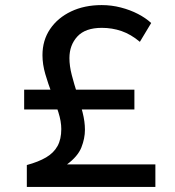

<svg xmlns="http://www.w3.org/2000/svg" viewBox="-20 -735 688 755"><path d="M85.5 0V-86Q131.5 -98.5 161.5 -116.2Q191.5 -134 206.2 -160.8Q221 -187.5 221 -227.5Q221 -257.5 209.8 -293Q198.5 -328.5 184 -366.8Q169.5 -405 158.2 -443.5Q147 -482 147 -518Q147 -576.5 177 -620.8Q207 -665 259.5 -690Q312 -715 380 -715Q418.5 -715 455.2 -705.5Q492 -696 522.8 -680Q553.5 -664 574.5 -644.5L530 -570.5Q495 -600 458 -612.8Q421 -625.5 380.5 -625.5Q315.5 -625.5 284.2 -591.5Q253 -557.5 253 -506.5Q253 -475.5 262.2 -440Q271.5 -404.5 283.5 -367Q295.5 -329.5 304.8 -293Q314 -256.5 314 -225Q314 -190.5 300 -155.2Q286 -120 243.5 -88.5H591V0ZM75 -304.5V-382.5H508.5V-304.5Z"/></svg>

Font: Geologica Roman
Style: Regular
Weight: 400
Designer: Sindre Bremnes, Frode Helland
Foundry: Monokrom Skriftforlag AS
Version: Version 1.010;gftools[0.9.28]